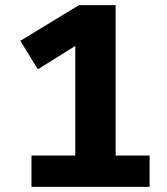

<svg xmlns="http://www.w3.org/2000/svg" viewBox="-20 -731 655 751"><path d="M565.1 -122.6V0H103.1V-122.6H274.4V-551.3L128.2 -460L59.5 -571.3L288.7 -710.8H432.3V-122.6Z"/></svg>

Font: FiraCode Nerd Font
Style: Bold
Weight: 700
Designer: Carrois Corporate, Edenspiekermann AG, Nikita Prokopov
Foundry: Carrois Corporate, Edenspiekermann AG, Nikita Prokopov
Version: Version 6.002;Nerd Fonts 2.1.0